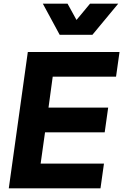

<svg xmlns="http://www.w3.org/2000/svg" viewBox="-20 -1029 673 1049"><path d="M28 0H529L548 -135H202L226 -306H552L571 -441H245L268 -610H614L633 -745H132ZM214 -1009 306 -839H485L626 -1009H472L398 -920L349 -1009Z"/></svg>

Font: Mluvka ExtraBold
Style: Italic
Weight: 800
Italic angle: -8°
Designer: Modified by Jiří Krblich, Original typeface by Gumpita Rahayu
Foundry: Gumpita Rahayu & Jiří Krblich
Version: Version 2.000;Glyphs 3.1.1 (3134)